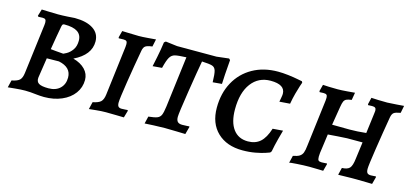

<svg xmlns="http://www.w3.org/2000/svg" viewBox="-51 -832 2481 1164"><g transform="rotate(15 1189.5 -249.5)"><path d="M23 8 34 -38Q70 -45 83.5 -58Q97 -71 101 -103L140 -414Q141 -420 141 -429Q141 -443 136 -448.5Q131 -454 118 -454L92 -453L87 -458L100 -501Q112 -501 143 -499.5Q174 -498 202 -498Q230 -498 262.5 -500Q295 -502 307 -503Q381 -503 423 -475.5Q465 -448 465 -397Q465 -313 362 -263Q410 -250 437 -222Q464 -194 464 -156Q464 -109 436.5 -71.5Q409 -34 360 -13Q311 8 250 8Q237 8 224.5 7Q212 6 202 5Q162 0 131 0Q104 0 69 3.5Q34 7 23 8ZM293 -276Q293 -274 313.5 -285Q334 -296 350 -318.5Q366 -341 366 -376Q366 -413 339 -431Q312 -449 257 -449Q249 -449 246 -445.5Q243 -442 241 -433Q230 -375 215 -283Q225 -282 250 -279.5Q275 -277 293 -276ZM187 -98Q184 -72 201 -61Q218 -50 262 -50Q308 -50 334.5 -75.5Q361 -101 361 -143Q361 -208 282 -224L206 -223Z M696 -77Q696 -59 702.5 -52Q709 -45 723 -45Q737 -45 747 -46Q757 -47 760 -47L763 -43L750 2Q738 2 704 1Q670 0 637 0Q610 0 576 3.5Q542 7 532 8L543 -38Q579 -45 593 -58.5Q607 -72 611 -104L649 -413Q650 -420 650 -431Q650 -444 644.5 -449Q639 -454 625 -454L596 -453Q594 -457 594 -459L605 -501Q621 -501 635 -500Q679 -498 709 -498Q732 -498 768 -501Q804 -504 816 -505L806 -458Q775 -454 763.5 -446Q752 -438 748 -416Q730 -317 713 -208.5Q696 -100 696 -77Z M896 -348 838 -343Q841 -357 851 -405.5Q861 -454 867 -500L877 -508L950 -499H1197L1274 -508L1282 -500Q1278 -454 1275 -407.5Q1272 -361 1272 -348L1215 -343Q1214 -395 1208 -415Q1202 -435 1184.5 -440.5Q1167 -446 1120 -448Q1109 -390 1087 -249Q1065 -108 1065 -86Q1065 -65 1074 -55.5Q1083 -46 1103 -46Q1121 -46 1132.5 -47Q1144 -48 1147 -48L1149 -45L1136 3Q1121 3 1082.5 1.5Q1044 0 1006 0Q979 0 936.5 2Q894 4 881 5L892 -41Q930 -45 946.5 -51.5Q963 -58 970 -74Q977 -90 982 -128L1022 -448Q971 -446 951 -441Q931 -436 919.5 -416.5Q908 -397 896 -348Z M1279 -201Q1279 -292 1317 -361.5Q1355 -431 1423.5 -469.5Q1492 -508 1582 -508Q1611 -508 1645.5 -504Q1680 -500 1704.5 -495Q1729 -490 1736 -489L1740 -481Q1738 -476 1731.5 -456.5Q1725 -437 1716.5 -405.5Q1708 -374 1702 -339L1636 -334Q1637 -340 1640.5 -358Q1644 -376 1644 -385Q1644 -443 1553 -443Q1477 -443 1432.5 -384Q1388 -325 1388 -220Q1388 -140 1420.5 -96Q1453 -52 1513 -52Q1560 -52 1590 -78.5Q1620 -105 1639 -165L1703 -170Q1699 -157 1687.5 -113Q1676 -69 1669 -31L1662 -22Q1657 -20 1635 -12.5Q1613 -5 1576 2Q1539 9 1495 9Q1396 9 1337.5 -47Q1279 -103 1279 -201Z M2258 -80Q2258 -61 2264.5 -53.5Q2271 -46 2287 -46Q2298 -46 2306.5 -47Q2315 -48 2318 -48Q2318 -47 2319 -46Q2320 -45 2320 -43L2308 2Q2298 2 2270.5 1Q2243 0 2210 0H2180Q2146 0 2130 1Q2119 1 2107 1.5Q2095 2 2095 1L2106 -44Q2140 -45 2154 -60Q2168 -75 2173 -120L2187 -226H2090Q2076 -226 2031 -222.5Q1986 -219 1971 -218L1959 -130Q1953 -94 1953 -74Q1953 -56 1958.5 -50.5Q1964 -45 1979 -45Q1991 -45 1999.5 -46Q2008 -47 2011 -47L2013 -43L2001 2Q1992 2 1966 1Q1940 0 1914 0Q1880 0 1835 3Q1790 6 1789 8L1800 -38Q1827 -43 1840.5 -51.5Q1854 -60 1860 -75.5Q1866 -91 1869 -121L1905 -413Q1906 -420 1906 -431Q1906 -444 1900.5 -449Q1895 -454 1881 -454L1857 -453L1854 -459L1865 -501Q1875 -500 1902.5 -499Q1930 -498 1957 -498Q1981 -498 2017 -501Q2053 -504 2065 -505L2057 -458Q2034 -455 2024 -450Q2014 -445 2009 -434Q2004 -423 2000 -398L1981 -282L2092 -281Q2138 -281 2194 -287L2210 -413Q2212 -427 2212 -431Q2212 -444 2206 -449Q2200 -454 2186 -454L2161 -453L2159 -459L2169 -501Q2182 -500 2212.5 -499Q2243 -498 2269 -498Q2293 -499 2327.5 -501.5Q2362 -504 2373 -505L2364 -459Q2334 -454 2323 -446Q2312 -438 2308 -416Q2291 -317 2274.5 -209Q2258 -101 2258 -80Z"/></g></svg>

Font: Alegreya SC Medium
Style: Italic
Weight: 500
Italic angle: -7°
Designer: Juan Pablo del Peral
Foundry: Huerta Tipografica
Version: Version 2.007; ttfautohint (v1.6)